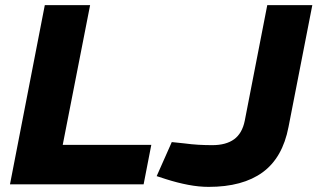

<svg xmlns="http://www.w3.org/2000/svg" viewBox="-20 -720 1240 750"><path d="M19 0 155 -700H332L225 -154H571L541 0ZM795 10Q757 10 715 2Q673 -6 629 -20L592 -32L651 -165L699 -160Q729 -156 755.5 -154.5Q782 -153 809 -153Q863 -153 894.5 -176Q926 -199 936 -248L1024 -700H1200L1107 -224Q1084 -104 1006 -47Q928 10 795 10Z"/></svg>

Font: REM
Style: Bold Italic
Weight: 700
Italic angle: -11°
Designer: Octavio Pardo
Foundry: Ashler Design
Version: Version 1.005;gftools[0.9.28]